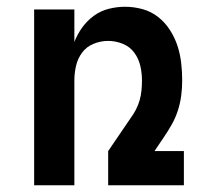

<svg xmlns="http://www.w3.org/2000/svg" viewBox="-20 -548 640 568"><path d="M81 0V-520H200V-424Q209 -447 223.5 -467Q238 -487 258 -501.5Q278 -516 302 -522Q326 -528 350 -528Q376 -528 401.5 -521Q427 -514 447.5 -498Q468 -482 482.5 -459.5Q497 -437 505 -412.5Q513 -388 516 -362Q519 -336 519 -310Q519 -287 516 -264.5Q513 -242 506 -220.5Q499 -199 488 -179.5Q477 -160 464 -141L437 -101H524V0H300V-101L366 -198Q375 -210 382 -223.5Q389 -237 393 -251Q397 -265 398.5 -280Q400 -295 400 -310Q400 -332 395 -353.5Q390 -375 377 -392.5Q364 -410 343 -418.5Q322 -427 300 -427Q278 -427 257 -418.5Q236 -410 223 -392.5Q210 -375 205 -353.5Q200 -332 200 -310V0Z"/></svg>

Font: Iosevka Extended
Style: Bold
Weight: 700
Width: 7
Monospace: yes
Designer: Belleve Invis
Foundry: Belleve Invis
Version: Version 32.5.0; ttfautohint (v1.8.4)